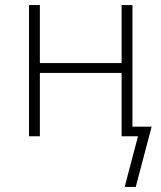

<svg xmlns="http://www.w3.org/2000/svg" viewBox="-20 -540 640 761"><path d="M474 201 527 0H462V-251H138V0H95V-520H138V-290H462V-520H505V-38H581L518 201Z"/></svg>

Font: Iosevka SS04 XLt Ex
Style: Regular
Weight: 200
Width: 7
Monospace: yes
Designer: Belleve Invis
Foundry: Belleve Invis
Version: Version 19.0.0; ttfautohint (v1.8.4)